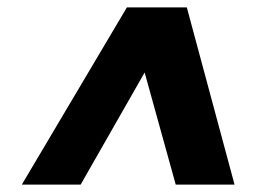

<svg xmlns="http://www.w3.org/2000/svg" viewBox="-20 -723 710 519"><path d="M39 -224 323 -703H485L614 -224H455L371 -527L198 -224Z"/></svg>

Font: Georama ExtraExtended
Style: Bold Italic
Weight: 700
Width: 8
Italic angle: -9°
Designer: Jean-Baptiste Levee
Foundry: Production Type
Version: Version 1.000